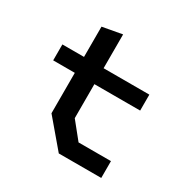

<svg xmlns="http://www.w3.org/2000/svg" viewBox="-150 -796 921 934"><g transform="rotate(30 310.0 -329.0)"><path d="M299 0H537.5V-94.5H355.5L280.5 -187.5V-378.5H537.5V-468H280.5V-658L170.5 -638V-468H49V-378.5H170.5V-151.5Z"/></g></svg>

Font: Monaspace Krypton Medium
Style: Regular
Weight: 500
Designer: Riley Cran & the Lettermatic Team
Foundry: Lettermatic
Version: Version 1.101 (Monaspace Krypton)